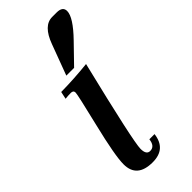

<svg xmlns="http://www.w3.org/2000/svg" viewBox="-245 -786 834 834"><g transform="rotate(-45 172.0 -369.5)"><path d="M142.6 8.8Q46.4 8.8 46.4 -74.7Q46.4 -127 83 -278.1Q119.6 -429.2 119.6 -442.4Q119.6 -456.1 103.5 -456.1Q88.9 -456.1 69.8 -454.1L77.1 -488.3Q158.2 -489.3 239.3 -498Q146 -114.3 146 -69.8Q146 -33.7 169.4 -33.7Q198.2 -33.7 202.6 -72.3H234.4Q224.6 8.8 142.6 8.8ZM190.9 -522.9H143.1L195.8 -664.1Q226.1 -746.6 279.8 -746.6H307.1Q344.2 -746.6 344.2 -718.8Q344.2 -680.7 273.4 -607.9Z"/></g></svg>

Font: Munson
Style: Italic
Weight: 400
Italic angle: -12°
Designer: Paul James MIller
Foundry: High-Logic / Made with FontCreator
Version: Version 2.10;May 5, 2019;FontCreator 11.5.0.2430 64-bit